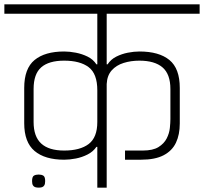

<svg xmlns="http://www.w3.org/2000/svg" viewBox="-56 -860 935 880"><path d="M390 0V-187H386Q371 -165 345.5 -152Q320 -139 291.5 -133.5Q263 -128 238 -128Q150 -128 102.5 -168Q55 -208 55 -295V-457Q55 -546 102.5 -585Q150 -624 238 -624Q263 -624 291.5 -618.5Q320 -613 345.5 -600.5Q371 -588 386 -565H390V-797H-36V-840H859V-797H433V-565H437Q452 -588 477 -600.5Q502 -613 530 -618.5Q558 -624 583 -624Q673 -624 720.5 -585Q768 -546 768 -457V-294Q768 -243 750.5 -206Q733 -169 694 -148.5Q655 -128 590 -128H517V-170H598Q645 -170 670.5 -186Q696 -202 708 -225.5Q720 -249 722.5 -273.5Q725 -298 725 -314V-452Q725 -520 689 -551Q653 -582 583 -582Q544 -582 510.5 -571.5Q477 -561 456 -537.5Q435 -514 433 -475V0ZM121 0Q113 0 106 -2Q99 -4 95 -10.5Q91 -17 91 -30Q91 -50 99.5 -55Q108 -60 121 -60Q134 -60 142.5 -55Q151 -50 151 -30Q151 -17 147 -10.5Q143 -4 136.5 -2Q130 0 121 0ZM238 -170Q311 -170 350.5 -200Q390 -230 390 -301V-446Q390 -522 350.5 -552Q311 -582 238 -582Q168 -582 133 -551.5Q98 -521 98 -452V-301Q98 -234 133 -202Q168 -170 238 -170Z"/></svg>

Font: Matangi Light
Style: Regular
Weight: 300
Designer: Prashant Pant
Foundry: The Graphic Ant
Version: Version 3.002